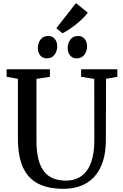

<svg xmlns="http://www.w3.org/2000/svg" viewBox="-20 -1178 770 1206"><path d="M380 8Q282 8 218.2 -25.2Q154.5 -58.5 123.5 -128.5Q92.5 -198.5 92.5 -308V-683L21.5 -695.5V-743H293.5V-695.5L209 -682.5V-296Q209 -226 221.5 -177.5Q234 -129 258 -99.5Q282 -70 316 -56.8Q350 -43.5 392 -43.5Q452 -43.5 492.2 -73Q532.5 -102.5 552.5 -158.8Q572.5 -215 572.5 -295.5L572 -682.5L489.5 -695.5V-743H717V-695.5L646 -683L645 -301Q645 -219.5 625.2 -161Q605.5 -102.5 569.8 -65Q534 -27.5 485.8 -9.8Q437.5 8 380 8ZM274 -811.5Q247 -811.5 232.2 -830.5Q217.5 -849.5 217.5 -876.5Q217.5 -906 234.2 -929Q251 -952 282 -952H283Q310 -952 324.8 -933Q339.5 -914 339.5 -887Q339.5 -857.5 322.8 -834.5Q306 -811.5 275 -811.5ZM461.5 -811.5Q434.5 -811.5 419.8 -830.5Q405 -849.5 405 -876.5Q405 -906 421.8 -929Q438.5 -952 469.5 -952H470.5Q497.5 -952 512.2 -933Q527 -914 527 -887Q527 -857.5 510.2 -834.5Q493.5 -811.5 462.5 -811.5ZM371.5 -969.5 334 -1001 457 -1158.5 531.5 -1098.5Q518.5 -1081 499 -1061.8Q479.5 -1042.5 457.2 -1024.8Q435 -1007 413 -992.5Q391 -978 372.5 -969.5Z"/></svg>

Font: Merriweather 36pt Medium
Style: Regular
Weight: 500
Version: Version 2.100